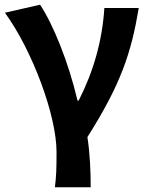

<svg xmlns="http://www.w3.org/2000/svg" viewBox="-20 -594 629 815"><path d="M213 201H365C365 137 362 57 351 -12C494 -238 537 -370 569 -560H423C414 -419 376 -289 314 -167H309C271 -330 205 -492 150 -574L1 -540C119 -377 220 -102 220 51C220 124 219 153 213 201Z"/></svg>

Font: Noto Sans CJK KR Bold
Style: Regular
Weight: 700
Designer: Ryoko NISHIZUKA (kana & ideographs); Paul D. Hunt (Latin, Greek & Cyrillic); Wenlong ZHANG (bopomofo); Sandoll Communica
Foundry: Adobe Systems Incorporated
Version: Version 1.004;PS 1.004;hotconv 1.0.82;makeotf.lib2.5.63406